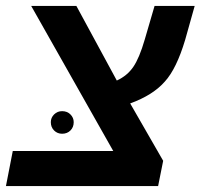

<svg xmlns="http://www.w3.org/2000/svg" viewBox="-26 -626 675 646"><path d="M523 -85 506 0H-6L17 -118H355L79 -606H231L367 -355Q402 -371 422.5 -401Q443 -431 461 -493L494 -606H629L597 -492Q568 -395 529 -352Q489 -306 412 -278ZM145 -215Q145 -230 156 -241Q167 -252 183 -252Q200 -252 211 -241Q222 -230 222 -215Q222 -198 211 -187Q200 -176 183 -176Q167 -176 156 -187Q145 -198 145 -215Z"/></svg>

Font: Libra Sans
Style: Bold Italic
Weight: 700
Italic angle: -12°
Foundry: Context Ltd
Version: Version 1.002